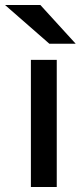

<svg xmlns="http://www.w3.org/2000/svg" viewBox="-48 -752 324 772"><path d="M76.2 0V-511.2H180.2V0ZM150.4 -576.2 -27.8 -731.9H114.3L256.3 -576.2Z"/></svg>

Font: Overpass
Style: Regular
Weight: 400
Designer: Delve Withrington
Foundry: Delve Fonts
Version: Version 1.001